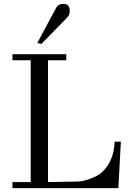

<svg xmlns="http://www.w3.org/2000/svg" viewBox="-20 -968 685 988"><path d="M570 -239H602L589 0H44V-31H138V-658H44V-689H321V-658H227V-31L380 -34Q407 -34 446 -49Q487 -64 506 -83Q566 -139 570 -239ZM339 -912Q339 -891 326 -878L193 -742L172 -747L269 -928Q280 -948 306 -948Q339 -948 339 -912Z"/></svg>

Font: GFS Didot
Style: Regular
Weight: 400
Designer: Takis Katsoulidis and George D. Matthiopoulos
Foundry: Takis Katsoulidis and George D. Matthiopoulos
Version: Version 1.0